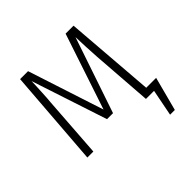

<svg xmlns="http://www.w3.org/2000/svg" viewBox="-171 -676 973 973"><g transform="rotate(-45 315.5 -189.5)"><path d="M596 -39 548 143H514L542 0H484L460 -326Q455 -405 453 -474L315 -67H272L138 -474L137 -443Q136 -428 134.5 -393Q133 -358 130 -327L107 0H64L104 -522H161L294 -114L430 -522H487L525 -39Z"/></g></svg>

Font: Fira Sans Condensed ExtraLight
Style: Regular
Weight: 275
Width: 3
Designer: Carrois Corporate & Edenspiekermann AG
Foundry: Carrois Corporate GbR & Edenspiekermann AG
Version: Version 4.203